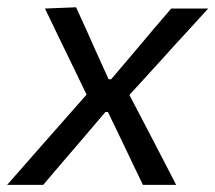

<svg xmlns="http://www.w3.org/2000/svg" viewBox="-44 -520 606 540"><path d="M-24 0Q5.5 -33.5 27.5 -58.5Q49 -83.5 69 -106Q88.5 -128 110.5 -153L199.5 -254L154 -348Q135.5 -386 120 -418Q104.5 -450 82.5 -496L170 -499.5Q186 -464.5 199 -435.8Q212 -407 225 -377.5L261.5 -297H268.5L336.5 -377Q363 -408.5 386 -435.8Q409 -463 437.5 -496H541.5Q512 -464 491 -440.5Q469.5 -417 450.5 -396.5Q431.5 -375.5 409 -350.5L320 -253L372.5 -152.5Q391.5 -116 409.2 -81.8Q427 -47.5 451.5 0H358Q342.5 -32 329.8 -58.5Q317 -85 301.5 -118L259.5 -205H252.5L180.5 -120.5Q152.5 -88 129.2 -60.8Q106 -33.5 77.5 0Z"/></svg>

Font: Heraclito
Style: Italic
Weight: 400
Italic angle: -12°
Designer: Kostas Bartsokas (font) & Cristiano Sobral (main changes)
Foundry: Kostas Bartsokas (font) & Cristiano Sobral (main changes)
Version: Version 1.00;July 8, 2020;FontCreator 13.0.0.2655 64-bit